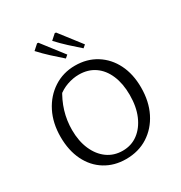

<svg xmlns="http://www.w3.org/2000/svg" viewBox="-206 -1048 1138 1205"><g transform="rotate(-30 363.0 -445.5)"><path d="M359 9Q274 9 208.5 -31.5Q143 -72 107 -145.5Q71 -219 71 -317Q71 -417 110 -494Q149 -571 217.5 -615.5Q286 -660 372 -660Q459 -660 525 -618.5Q591 -577 627.5 -504Q664 -431 664 -334Q664 -233 625.5 -156Q587 -79 518.5 -35Q450 9 359 9ZM367 -47Q430 -47 477.5 -82.5Q525 -118 552 -181Q579 -244 579 -329Q579 -411 553 -472Q527 -533 479 -566Q431 -599 365 -599Q323 -599 280 -584Q237 -569 202 -539L232 -575Q155 -455 155 -319Q155 -238 182 -176.5Q209 -115 256.5 -81Q304 -47 367 -47ZM346 -727Q308 -760 271 -794Q234 -828 199 -866L237 -900L246 -899L366 -744ZM474 -727Q436 -760 399 -794Q362 -828 327 -866L365 -900L374 -899L494 -744Z"/></g></svg>

Font: Piazzolla 24pt
Style: Regular
Weight: 400
Designer: Juan Pablo del Peral
Foundry: Huerta Tipografica
Version: Version 2.005